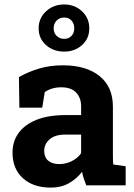

<svg xmlns="http://www.w3.org/2000/svg" viewBox="-20 -831 603 861"><path d="M207.5 10.3Q128.9 10.3 82.5 -32Q36.1 -74.2 36.1 -147Q36.1 -196.8 63.2 -234.4Q90.3 -272 143.3 -293.5Q196.3 -314.9 273.9 -314.9H343.8V-354Q343.8 -392.1 321.5 -415.8Q299.3 -439.5 254.9 -439.5Q231.9 -439.5 213.6 -433.8Q195.3 -428.2 180.7 -418L169.4 -348.1H66.9L64.9 -485.4Q106.4 -508.8 154.8 -523.4Q203.1 -538.1 262.7 -538.1Q366.2 -538.1 426.3 -490Q486.3 -441.9 486.3 -352.5V-134.8Q486.3 -124 486.6 -113.5Q486.8 -103 488.3 -93.3L543.5 -85.4V0H366.7Q361.3 -13.7 356 -29.3Q350.6 -44.9 348.1 -60.5Q322.8 -28.3 288.3 -9Q253.9 10.3 207.5 10.3ZM245.6 -95.2Q275.4 -95.2 302.2 -108.6Q329.1 -122.1 343.8 -144V-227.5H273.4Q226.6 -227.5 202.4 -206.1Q178.2 -184.6 178.2 -154.3Q178.2 -126 196 -110.6Q213.9 -95.2 245.6 -95.2ZM268.1 -599.6Q219.2 -599.6 186.3 -628.9Q153.3 -658.2 153.3 -704.1Q153.3 -749.5 186.5 -780.3Q219.7 -811 268.1 -811Q315.4 -811 347.9 -780.3Q380.4 -749.5 380.4 -704.1Q380.4 -658.2 347.9 -628.9Q315.4 -599.6 268.1 -599.6ZM268.1 -656.7Q288.1 -656.7 300.5 -669.9Q313 -683.1 313 -704.1Q313 -725.6 300.5 -739Q288.1 -752.4 268.1 -752.4Q247.6 -752.4 234.1 -739Q220.7 -725.6 220.7 -704.1Q220.7 -683.1 234.1 -669.9Q247.6 -656.7 268.1 -656.7Z"/></svg>

Font: Roboto Slab LO
Style: Bold
Weight: 700
Designer: Google
Version: Version 2.000